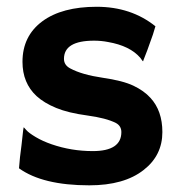

<svg xmlns="http://www.w3.org/2000/svg" viewBox="-20 -540 541 567"><path d="M243.7 7.3Q106 7.3 36.1 -43Q37.1 -57.6 39.1 -76.2L43.5 -111.3Q47.4 -146 48.3 -154.5Q49.3 -163.1 49.8 -163.8Q50.3 -164.6 57.6 -156Q64.9 -147.5 85.4 -135.3Q106 -123 132.8 -113.8Q190.9 -93.8 253.9 -93.8Q338.4 -93.8 338.4 -149.9Q338.4 -168 322.3 -176.8Q293.5 -191.4 237.5 -199Q181.6 -206.5 146 -221.2Q110.4 -235.8 87.9 -256.3Q46.4 -294.9 46.4 -357.4Q46.4 -433.6 105 -477.1Q163.1 -520 265.6 -520Q367.2 -520 439 -462.4Q435.5 -449.7 431.6 -438Q420.4 -405.8 415 -391.6L403.8 -362.8Q402.8 -358.9 402.3 -358.9Q401.4 -358.9 394.5 -369.1Q363.8 -404.8 298.8 -416Q278.8 -419.9 257.8 -419.9Q168.9 -419.9 168.9 -366.2Q168.9 -347.7 187.5 -337.9Q222.2 -319.3 282.5 -310.5Q342.8 -301.8 374 -286.9Q405.3 -272 424.3 -251Q459.5 -212.9 459.5 -149.9Q459.5 -81.1 404.3 -38.1Q346.7 7.3 243.7 7.3Z"/></svg>

Font: Hammersmith One
Style: Regular
Weight: 400
Designer: Nicole Fally
Foundry: Nicole Fally
Version: Version 1.003